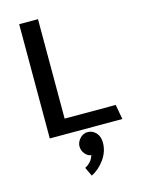

<svg xmlns="http://www.w3.org/2000/svg" viewBox="-138 -757 810 1104"><g transform="rotate(-15 267.0 -205.5)"><path d="M521 0H89V-680H201V-88H505ZM309 21Q337 21 357.5 43Q378 65 378 102Q378 155 345 201Q312 247 267 269L242 216Q258 209 273.5 192.5Q289 176 295 154Q276 154 259 134Q242 114 242 89Q242 64 261.5 42.5Q281 21 309 21Z"/></g></svg>

Font: Palanquin SemiBold
Style: Regular
Weight: 600
Designer: Pria Ravichandran
Version: Version 1.0.4